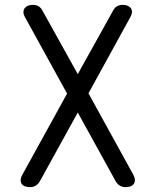

<svg xmlns="http://www.w3.org/2000/svg" viewBox="-20 -760 640 790"><path d="M516 -689 344 -376 528 -42Q535 -29 535 -19Q535 -9 530 -2.5Q525 4 516 7Q507 10 497 10Q483 10 472.5 3.5Q462 -3 455 -16L300 -297L145 -16Q138 -3 127.5 3.5Q117 10 103 10Q93 10 84 7Q75 4 70 -2.5Q65 -9 65 -18.5Q65 -28 72 -41L256 -375L83 -689Q76 -701 76.5 -711Q77 -721 82.5 -727.5Q88 -734 96.5 -737Q105 -740 116 -740Q129 -740 139 -734Q149 -728 156 -714L300 -455L444 -714Q451 -728 461 -734Q471 -740 485 -740Q495 -740 503.5 -737Q512 -734 517.5 -727.5Q523 -721 523 -711.5Q523 -702 516 -689Z"/></svg>

Font: Maple Mono Normal NL Light
Style: Regular
Weight: 300
Monospace: yes
Designer: subframe7536
Version: Version 7.000